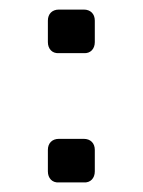

<svg xmlns="http://www.w3.org/2000/svg" viewBox="-20 -451 298 401"><path d="M80 -138V-93C80 -79 89 -69 103 -70H155C169 -69 178 -79 178 -93V-138C178 -152 169 -161 155 -161H103C89 -161 80 -152 80 -138ZM80 -363C80 -349 89 -339 103 -340H155C169 -339 178 -349 178 -363V-408C178 -422 169 -431 155 -431H103C89 -431 80 -422 80 -408Z"/></svg>

Font: Aldone Medium
Style: Regular
Weight: 500
Designer: Pietro Gregorini
Version: Version 1.500;FEAKit 1.0